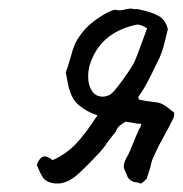

<svg xmlns="http://www.w3.org/2000/svg" viewBox="-20 -438 431 453"><path d="M82 -18Q73 -32 67 -49Q69 -56 74 -62.5Q79 -69 86 -69Q90 -69 95 -66Q97 -66 99 -64Q101 -62 104 -60Q137 -75 159.5 -99Q182 -123 210 -166Q193 -171 176.5 -182Q160 -193 153 -205Q144 -220 140 -242Q136 -264 135 -267Q139 -276 147 -304Q151 -320 156 -332Q161 -344 173 -360Q188 -380 215 -397.5Q242 -415 253 -415Q261 -412 274.5 -415.5Q288 -419 294 -417Q298 -416 301 -416.5Q304 -417 307 -416Q337 -410 354 -400.5Q371 -391 376 -369Q374 -362 370 -344.5Q366 -327 361 -313Q356 -299 349 -287L337 -262Q319 -226 306 -209L308 -203Q321 -200 334.5 -198.5Q348 -197 353 -196Q365 -193 376 -184Q387 -175 391 -172V-168Q391 -162 387 -155Q375 -131 368 -119Q363 -110 356 -96.5Q349 -83 341 -65Q338 -59 334 -41Q327 -19 326 -16Q315 -5 312 -5Q311 -5 308 -6.5Q305 -8 299 -8Q285 -11 280 -23Q279 -27 275.5 -33.5Q272 -40 272 -45Q272 -56 282 -72Q287 -82 295 -102Q299 -113 309 -135Q311 -137 312 -140Q313 -143 313 -146H306L276 -151Q273 -149 265 -143.5Q257 -138 253 -127Q249 -123 234 -103Q224 -87 210 -73Q177 -38 157 -21Q135 -5 116 -5Q93 -5 82 -18ZM298 -294Q302 -303 312 -330Q322 -357 327 -371Q314 -380 304 -380Q301 -380 287 -376Q212 -354 191 -282Q188 -269 188 -257Q188 -237 197 -223.5Q206 -210 222 -210Q229 -210 236 -213Q245 -215 270 -250Q295 -285 298 -294Z"/></svg>

Font: Caveat
Style: Regular
Weight: 400
Designer: Pablo Impallari
Foundry: Pablo Impallari
Version: Version 1.500; ttfautohint (v1.6)